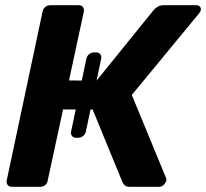

<svg xmlns="http://www.w3.org/2000/svg" viewBox="-20 -720 794 740"><path d="M273 -189Q263 -189 257.5 -196Q252 -203 254 -213L313 -494Q315 -504 323.5 -511Q332 -518 343 -518H351Q361 -518 366.5 -511Q372 -504 370 -494L311 -213Q309 -203 300.5 -196Q292 -189 281 -189ZM736 -700Q745 -700 750 -695Q755 -690 754 -682Q753 -675 746 -667L488 -354L620 -34Q622 -30 621 -25Q619 -16 611.5 -8Q604 0 593 0H481Q466 0 460 -6.5Q454 -13 452 -18L337 -298H223L164 -25Q163 -14 154.5 -7Q146 0 135 0H26Q15 0 9.5 -7Q4 -14 6 -25L144 -675Q146 -686 154.5 -693Q163 -700 174 -700H283Q294 -700 299.5 -693Q305 -686 303 -675L246 -410L352 -409L572 -681Q579 -689 588.5 -694.5Q598 -700 612 -700Z"/></svg>

Font: Rubik SemiBold
Style: Italic
Weight: 600
Italic angle: -12°
Designer: Hubert and Fischer
Foundry: Hubert and Fischer
Version: Version 2.300;gftools[0.9.30]